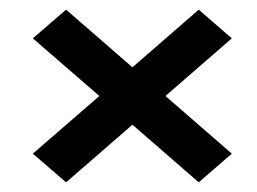

<svg xmlns="http://www.w3.org/2000/svg" viewBox="-20 -558 532 398"><path d="M117 -180 254.5 -299.5 392 -180 460.5 -239.5 323 -359 460.5 -478.5 392 -538 254.5 -418.5 117 -538 48 -478.5 186 -359 48 -239.5Z"/></svg>

Font: League Gothic SemiExpanded
Style: Regular
Weight: 400
Width: 6
Designer: The League of Moveable Type
Version: Version 1.600; ttfautohint (v1.8.3)